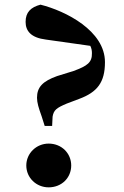

<svg xmlns="http://www.w3.org/2000/svg" viewBox="-20 -789 534 825"><path d="M189 16C245 16 286 -25 286 -78C286 -130 245 -172 189 -172C136 -172 93 -130 93 -78C93 -25 136 16 189 16ZM431 -522C431 -657 262 -742 154 -769C112 -758 90 -736 90 -695C90 -656 113 -627 177 -619L368 -592C373 -582 375 -572 375 -561C376 -521 356 -506 296 -484L225 -462C164 -440 139 -415 139 -369C139 -348 146 -325 159 -289L172 -248H204L206 -288C211 -316 222 -325 267 -344L320 -364C398 -393 431 -435 431 -522Z"/></svg>

Font: Source Han Serif KR Heavy
Style: Regular
Weight: 900
Designer: Ryoko NISHIZUKA 西塚涼子 (kana & ideographs); Frank Grießhammer (Latin, Greek & Cyrillic); Wenlong ZHANG 张文龙 (bopomofo); San
Foundry: Adobe
Version: Version 2.001;hotconv 1.1.0;makeotfexe 2.6.0